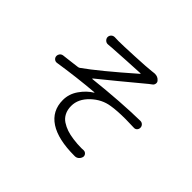

<svg xmlns="http://www.w3.org/2000/svg" viewBox="-162 -1023 1324 1324"><g transform="rotate(45 500.0 -360.5)"><path d="M308.6 -670.9Q293 -668.9 281.2 -679.2Q269.5 -689.5 268.6 -704.1Q268.6 -718.8 278.8 -729Q289.1 -739.3 304.7 -739.3Q321.3 -738.3 342.8 -738.3Q380.9 -738.3 496.1 -743.7Q611.3 -749 650.4 -753.9Q659.2 -754.9 668 -755.9Q673.8 -756.8 678.7 -756.8Q707 -756.8 723.6 -737.3Q733.4 -727.5 731.4 -713.9Q729.5 -700.2 718.8 -692.4Q706.1 -683.6 699.2 -677.7Q518.6 -527.3 397.5 -429.7Q396.5 -428.7 397 -427.2Q397.5 -425.8 399.4 -425.8Q650.4 -453.1 837.9 -456.1Q851.6 -456.1 861.3 -446.3Q871.1 -436.5 871.1 -421.9Q871.1 -409.2 862.3 -399.4Q852.5 -389.6 838.9 -390.6Q794.9 -392.6 757.8 -392.6Q673.8 -392.6 621.1 -383.8Q545.9 -373 486.3 -316.4Q426.8 -259.8 426.8 -191.4Q426.8 -154.3 440.9 -126.5Q455.1 -98.6 480.5 -82Q505.9 -65.4 534.7 -55.7Q563.5 -45.9 600.6 -41Q641.6 -35.2 683.6 -35.2Q693.4 -35.2 704.1 -36.1Q717.8 -36.1 727.1 -25.9Q736.3 -15.6 734.4 -2Q730.5 14.6 718.3 25.4Q706.1 36.1 689.5 36.1Q687.5 36.1 685.5 36.1Q526.4 36.1 442.4 -18.6Q357.4 -74.2 357.4 -179.7Q357.4 -239.3 393.1 -290Q428.7 -340.8 474.6 -368.2Q475.6 -369.1 475.1 -370.1Q474.6 -371.1 473.6 -371.1Q310.5 -357.4 147.5 -332Q133.8 -330.1 123 -338.9Q111.3 -348.6 111.3 -364.3Q111.3 -376 119.1 -385.7Q127.9 -396.5 141.6 -398.4Q161.1 -400.4 183.1 -403.3Q205.1 -406.2 231 -409.2Q256.8 -412.1 269.5 -414.1Q277.3 -415 283.2 -418.9Q392.6 -496.1 607.4 -684.6Q608.4 -685.5 607.9 -687Q607.4 -688.5 605.5 -688.5Q582 -687.5 474.1 -681.6Q366.2 -675.8 344.7 -673.8Q329.1 -672.9 308.6 -670.9Z"/></g></svg>

Font: Gen Jyuu Gothic Normal
Style: Regular
Weight: 300
Designer: [Source Han Sans]
Ryoko NISHIZUKA  (kana & ideographs); Paul D. Hunt (Latin, Greek & Cyrillic); Wenlong ZHANG  (bopomofo
Version: Version 1.002.20150607